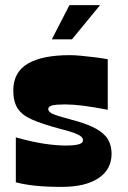

<svg xmlns="http://www.w3.org/2000/svg" viewBox="-20 -724 501 752"><path d="M42 -10V-186Q106 -168 153.5 -161Q201 -154 237 -154Q273 -154 289 -159Q305 -164 305 -174Q305 -182 298.5 -188.5Q292 -195 272.5 -202.5Q253 -210 213 -220Q146 -238 106 -255.5Q66 -273 49 -299.5Q32 -326 32 -369Q32 -441 88.5 -474.5Q145 -508 254 -508Q272 -508 298.5 -505.5Q325 -503 353 -499.5Q381 -496 402 -492V-294Q345 -305 305.5 -310Q266 -315 234 -315Q199 -315 184 -311Q169 -307 169 -297Q169 -285 188.5 -277Q208 -269 257 -256Q320 -240 355 -220.5Q390 -201 403.5 -177Q417 -153 417 -122Q417 -60 365.5 -26Q314 8 222 8Q163 8 119.5 3.5Q76 -1 42 -10ZM183 -570 252 -704H372L262 -570Z"/></svg>

Font: Ojuju ExtraBold
Style: Regular
Weight: 800
Designer: Chisaokwu Joboson, Mirko Velimirovic
Foundry: Udi Foundry
Version: Version 1.000